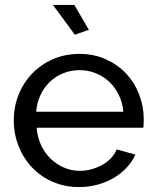

<svg xmlns="http://www.w3.org/2000/svg" viewBox="-20 -750 631 780"><path d="M302 10Q243 10 194 -11.5Q145 -33 110 -70Q75 -107 55.5 -156.5Q36 -206 36 -261Q36 -316 55.5 -365Q75 -414 110.5 -451Q146 -488 195 -509.5Q244 -531 303 -531Q362 -531 410.5 -509Q459 -487 493 -450.5Q527 -414 545.5 -365.5Q564 -317 564 -265Q564 -254 563.5 -245Q563 -236 562 -231H129Q132 -192 147 -160Q162 -128 186 -105Q210 -82 240.5 -69Q271 -56 305 -56Q329 -56 352 -62.5Q375 -69 395 -80Q415 -91 430.5 -107Q446 -123 454 -143L530 -122Q517 -93 494.5 -69Q472 -45 442.5 -27.5Q413 -10 377 0Q341 10 302 10ZM481 -296Q478 -333 462.5 -364.5Q447 -396 423.5 -418Q400 -440 369 -452.5Q338 -465 303 -465Q268 -465 237 -452.5Q206 -440 182.5 -417.5Q159 -395 144.5 -364Q130 -333 127 -296ZM195 -730H282L341 -629L284 -609Z"/></svg>

Font: PTCRaleway Medium
Style: Regular
Weight: 500
Designer: Matt McInerney, Pablo Impallari, Rodrigo Fuenzalida
Foundry: Matt McInerney, Pablo Impallari, Rodrigo Fuenzalida
Version: Version 3.000g; ttfautohint (v1.5) -l 8 -r 28 -G 28 -x 14 -D